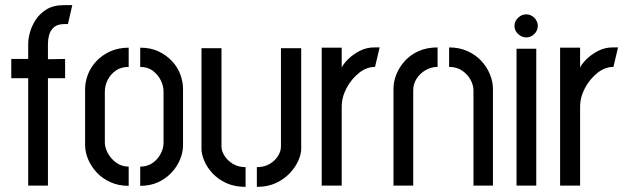

<svg xmlns="http://www.w3.org/2000/svg" viewBox="-20 -724 2447 749"><path d="M90 0V-419H24V-494H90V-554Q90 -572 96.5 -596.5Q103 -621 118.5 -645.5Q134 -670 161 -687Q188 -704 229 -704H262L245 -630H227Q202 -629 189 -616.5Q176 -604 171.5 -587Q167 -570 167 -554V-493L234 -494V-419H167V0Z M482 1Q443 1 411.5 -13Q380 -27 358 -50.5Q336 -74 324 -102Q312 -130 312 -158V-377Q312 -405 323 -433.5Q334 -462 356 -485.5Q378 -509 410 -523.5Q442 -538 482 -538V-463Q452 -463 431.5 -448.5Q411 -434 400 -412Q389 -390 389 -367V-168Q389 -148 401 -126Q413 -104 434 -89Q455 -74 482 -74ZM527 1V-74Q555 -74 575.5 -88.5Q596 -103 607 -124.5Q618 -146 618 -166V-367Q618 -389 607 -411Q596 -433 576 -448Q556 -463 527 -463V-538Q568 -538 598.5 -523.5Q629 -509 651 -485.5Q673 -462 683.5 -433.5Q694 -405 694 -377V-158Q694 -130 682.5 -102Q671 -74 649 -50.5Q627 -27 596.5 -13Q566 1 527 1Z M982 5V-72Q1011 -72 1032 -84.5Q1053 -97 1064.5 -115.5Q1076 -134 1076 -152V-536H1155V-143Q1155 -124 1144.5 -99Q1134 -74 1112 -50Q1090 -26 1057.5 -10.5Q1025 5 982 5ZM938 5Q895 5 862.5 -10Q830 -25 808.5 -48.5Q787 -72 776.5 -97.5Q766 -123 766 -143V-536H844V-152Q844 -135 856 -116Q868 -97 889 -84.5Q910 -72 938 -72Z M1235 0V-538H1313V-461Q1322 -478 1340.5 -495.5Q1359 -513 1384.5 -526Q1410 -539 1440 -539Q1446 -539 1451 -539Q1456 -539 1461 -539L1443 -463Q1410 -463 1380.5 -439.5Q1351 -416 1332 -380.5Q1313 -345 1313 -307V0Z M1515 -378Q1515 -406 1526.5 -434.5Q1538 -463 1560 -487Q1582 -511 1614 -525Q1646 -539 1687 -539V-463Q1662 -463 1640.5 -450.5Q1619 -438 1605.5 -417.5Q1592 -397 1592 -372V0H1515ZM1827 -372Q1827 -391 1816 -412Q1805 -433 1783.5 -448Q1762 -463 1732 -463V-539Q1772 -539 1804 -524.5Q1836 -510 1858 -486Q1880 -462 1891.5 -433.5Q1903 -405 1903 -378V0H1827Z M1995 0V-534H2072V0ZM2033 -578Q2015 -578 2001 -591.5Q1987 -605 1987 -623Q1987 -641 2001 -654.5Q2015 -668 2033 -668Q2051 -668 2064.5 -654.5Q2078 -641 2078 -623Q2078 -605 2064.5 -591.5Q2051 -578 2033 -578Z M2165 0V-538H2243V-461Q2252 -478 2270.5 -495.5Q2289 -513 2314.5 -526Q2340 -539 2370 -539Q2376 -539 2381 -539Q2386 -539 2391 -539L2373 -463Q2340 -463 2310.5 -439.5Q2281 -416 2262 -380.5Q2243 -345 2243 -307V0Z"/></svg>

Font: Stick No Bills
Style: Regular
Weight: 400
Version: Version 2.000